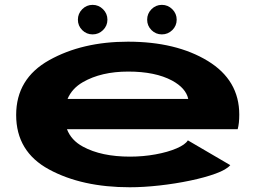

<svg xmlns="http://www.w3.org/2000/svg" viewBox="-20 -763 1074 790"><path d="M514 7.5Q317 7.5 181.8 -65.8Q46.5 -139 46.5 -290Q46.5 -439.5 182.5 -515.5Q318.5 -591.5 506.5 -591.5Q704.5 -591.5 834.5 -512.5Q964.5 -433.5 964.5 -291.5Q964.5 -255 958 -231.5H255.5Q273 -185.5 321.5 -159.5Q397 -118.5 515 -118.5Q569 -118.5 619.8 -127.8Q670.5 -137 706.5 -152.5Q742.5 -168 753 -185.5L927.5 -83.5Q912 -65 867.5 -48.8Q823 -32.5 762 -19.8Q701 -7 635.8 0.2Q570.5 7.5 514 7.5ZM258 -356H754.5Q745 -400.5 688 -431.5Q619 -468.5 507.5 -468.5Q396.5 -468.5 321 -425Q276 -399 258 -356ZM361 -621.5Q336 -621.5 318.2 -639.2Q300.5 -657 300.5 -682Q300.5 -707 318.2 -725Q336 -743 361 -743Q386 -743 404 -725Q422 -707 422 -682Q422 -657 404 -639.2Q386 -621.5 361 -621.5ZM646 -621.5Q621 -621.5 603.2 -639.2Q585.5 -657 585.5 -682Q585.5 -707 603.2 -725Q621 -743 646 -743Q671 -743 689 -725Q707 -707 707 -682Q707 -657 689 -639.2Q671 -621.5 646 -621.5Z"/></svg>

Font: Anybody UltraExpanded Regular
Style: Bold
Weight: 700
Width: 9
Designer: Tyler Finck
Foundry: Etcetera Type Company
Version: Version 1.010; ttfautohint (v1.8.3) -l 8 -r 50 -G 200 -x 14 